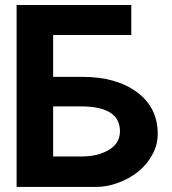

<svg xmlns="http://www.w3.org/2000/svg" viewBox="-20 -742 683 762"><path d="M306.2 -121.1Q368.2 -121.1 412.1 -147.2Q456.1 -173.3 456.1 -221.2Q456.1 -319.8 300.8 -319.8H190.9V-121.1ZM501 -603H190.9V-437H306.2Q441.4 -437 523.7 -376.2Q606 -315.4 606 -210Q606 -167 584.2 -127.4Q562.5 -87.9 527.8 -60.3Q493.2 -32.7 448.7 -16.4Q404.3 0 359.9 0H45.9V-722.2H501Z"/></svg>

Font: Perun
Style: Bold
Weight: 700
Foundry: Copyright (c) Stefan Peev, Context Ltd, 2016
Version: Version 1.0000